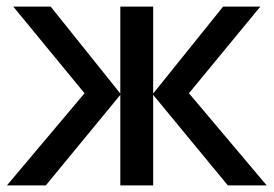

<svg xmlns="http://www.w3.org/2000/svg" viewBox="-20 -559 826 579"><path d="M652.8 -539.1 441.9 -276.9V-539.1H342.8V-276.9L132.8 -539.1H20L234.9 -277.8L1 0H118.2L342.8 -272.9V0H441.9V-272.9L667 0H784.2L549.8 -277.8L765.1 -539.1Z"/></svg>

Font: Noto Reveo Sans
Style: Regular
Weight: 500
Designer: Monotype Design Team
Foundry: Monotype Imaging Inc.
Version: Version 2.007